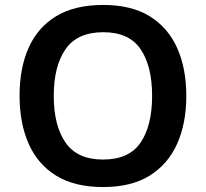

<svg xmlns="http://www.w3.org/2000/svg" viewBox="-20 -745 831 775"><path d="M732 -358Q732 -247 695 -164.5Q658 -82 584 -36Q510 10 396 10Q281 10 206.5 -36Q132 -82 95.5 -165Q59 -248 59 -359Q59 -470 95.5 -552Q132 -634 206.5 -679.5Q281 -725 397 -725Q510 -725 584 -679.5Q658 -634 695 -551.5Q732 -469 732 -358ZM197 -358Q197 -238 244.5 -169.5Q292 -101 396 -101Q501 -101 547.5 -169.5Q594 -238 594 -358Q594 -478 547.5 -546.5Q501 -615 397 -615Q292 -615 244.5 -546.5Q197 -478 197 -358Z"/></svg>

Font: Noto Sans Nag Mundari SemiBold
Style: Regular
Weight: 600
Version: Version 1.000